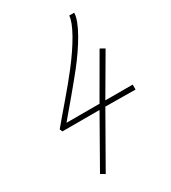

<svg xmlns="http://www.w3.org/2000/svg" viewBox="-225 -812 1042 1173"><g transform="rotate(-30 296.0 -225.0)"><path d="M166 250 370 -108 582 -106V-141H389L549 -415L517 -433L348 -141H115C179 -217 260 -312 326 -395C409 -500 492 -632 492 -700H457C455 -646 392 -535 299 -415C226 -320 130 -213 59 -127L67 -108H329L136 232Z"/></g></svg>

Font: Louise
Style: Regular
Weight: 400
Designer: Ange Degheest & Luna Delabre & Camille Depalle
Foundry: Velvetyne Type Foundry
Version: Version 1.000;FEAKit 1.0